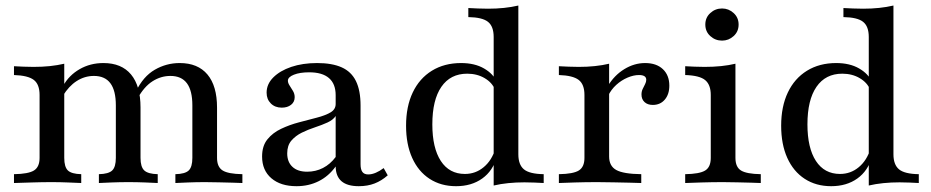

<svg xmlns="http://www.w3.org/2000/svg" viewBox="-20 -652 3317 684"><path d="M604.8 0V-31.5Q639.5 -32.3 652.4 -44.8Q665.3 -57.3 665.3 -89.5V-276.6Q665.3 -329 646 -355.2Q626.6 -381.5 587.1 -381.5Q553.2 -381.5 523.4 -362.5Q493.5 -343.5 470.2 -301.6L464.5 -326.6Q490.3 -379.8 531.5 -403.6Q572.6 -427.4 620.2 -427.4Q684.7 -427.4 719 -386.7Q753.2 -346 753.2 -268.5V-89.5Q753.2 -57.3 773 -44.8Q792.7 -32.3 843.5 -31.5V0Q831.5 -0.8 809.3 -1.2Q787.1 -1.6 761.3 -2.4Q735.5 -3.2 710.5 -3.2Q679.8 -3.2 650 -2Q620.2 -0.8 604.8 0ZM29.8 0V-31.5Q81.5 -32.3 101.2 -44.8Q121 -57.3 121 -89.5V-313.7Q121 -351.6 100.4 -367.3Q79.8 -383.1 29.8 -384.7V-416.1Q46 -415.3 63.3 -414.5Q80.6 -413.7 99.2 -413.7Q130.6 -413.7 157.7 -416.5Q184.7 -419.4 208.9 -425V-89.5Q208.9 -57.3 221.8 -44.8Q234.7 -32.3 269.4 -31.5V0Q249.2 -0.8 221.4 -2Q193.5 -3.2 163.7 -3.2Q129.8 -3.2 93.5 -2Q57.3 -0.8 29.8 0ZM332.3 0V-31.5Q366.9 -32.3 379.8 -44.8Q392.7 -57.3 392.7 -89.5V-276.6Q392.7 -329 373.4 -355.2Q354 -381.5 314.5 -381.5Q281.5 -381.5 253.2 -363.3Q225 -345.2 204 -310.5L204.8 -346Q225.8 -383.9 263.7 -405.6Q301.6 -427.4 348.4 -427.4Q412.9 -427.4 446.8 -386.7Q480.6 -346 480.6 -269.4V-89.5Q480.6 -57.3 494 -44.8Q507.3 -32.3 541.9 -31.5V0Q527.4 -0.8 497.2 -2Q466.9 -3.2 437.9 -3.2Q407.3 -3.2 377.4 -2Q347.6 -0.8 332.3 0Z M1036.3 11.3Q979.8 11.3 946.8 -16.9Q913.7 -45.2 913.7 -94.4Q913.7 -132.3 932.7 -155.6Q951.6 -179 981.5 -193.1Q1011.3 -207.3 1044.8 -216.1Q1078.2 -225 1108.1 -232.7Q1137.9 -240.3 1156.9 -251.2Q1175.8 -262.1 1175.8 -281.5V-312.9Q1175.8 -353.2 1152 -373.8Q1128.2 -394.4 1081.5 -394.4Q1048.4 -394.4 1027 -385.9Q1005.6 -377.4 1005.6 -364.5Q1005.6 -356.5 1011.7 -347.2Q1017.7 -337.9 1023.8 -327.8Q1029.8 -317.7 1029.8 -305.6Q1029.8 -288.7 1016.9 -278.6Q1004 -268.5 983.9 -268.5Q959.7 -268.5 944.8 -283.5Q929.8 -298.4 929.8 -321.8Q929.8 -352.4 953.6 -376.2Q977.4 -400 1017.7 -413.7Q1058.1 -427.4 1109.7 -427.4Q1162.9 -427.4 1197.2 -412.1Q1231.5 -396.8 1248 -363.3Q1264.5 -329.8 1264.5 -275.8V-66.9Q1264.5 -48.4 1271 -39.5Q1277.4 -30.6 1291.9 -30.6Q1304.8 -30.6 1319 -36.7Q1333.1 -42.7 1346.8 -53.2L1361.3 -27.4Q1339.5 -8.1 1314.5 1.6Q1289.5 11.3 1258.1 11.3Q1176.6 11.3 1175.8 -58.9Q1150.8 -24.2 1115.3 -6.5Q1079.8 11.3 1036.3 11.3ZM1074.2 -40.3Q1104.8 -40.3 1130.6 -53.6Q1156.5 -66.9 1175.8 -92.7V-238.7Q1166.9 -225 1146.8 -215.7Q1126.6 -206.5 1102 -198.4Q1077.4 -190.3 1055.2 -179.4Q1033.1 -168.5 1018.1 -151.2Q1003.2 -133.9 1003.2 -105.6Q1003.2 -75 1021.8 -57.7Q1040.3 -40.3 1074.2 -40.3Z M1738.7 8.9V-520.2Q1738.7 -558.1 1718.5 -574.2Q1698.4 -590.3 1648.4 -591.1V-623.4Q1664.5 -622.6 1681.9 -621.8Q1699.2 -621 1718.5 -621Q1748.4 -621 1775.4 -623.8Q1802.4 -626.6 1826.6 -632.3V-102.4Q1826.6 -65.3 1846.4 -48.8Q1866.1 -32.3 1916.9 -31.5V0Q1901.6 -0.8 1884.3 -1.6Q1866.9 -2.4 1848.4 -2.4Q1818.5 -2.4 1790.7 0.4Q1762.9 3.2 1738.7 8.9ZM1604.8 11.3Q1550.8 11.3 1510.5 -14.9Q1470.2 -41.1 1448.4 -89.5Q1426.6 -137.9 1426.6 -204Q1426.6 -272.6 1450.4 -322.6Q1474.2 -372.6 1518.5 -400Q1562.9 -427.4 1622.6 -427.4Q1671 -427.4 1704.4 -408.1Q1737.9 -388.7 1750 -359.7L1743.5 -332.3Q1733.9 -357.3 1706.9 -373.4Q1679.8 -389.5 1644.4 -389.5Q1584.7 -389.5 1552.4 -342.7Q1520.2 -296 1520.2 -208.9Q1520.2 -125 1550.4 -78.6Q1580.6 -32.3 1636.3 -32.3Q1674.2 -32.3 1703.2 -56.5Q1732.3 -80.6 1745.2 -123.4L1750 -93.5Q1736.3 -43.5 1698 -16.1Q1659.7 11.3 1604.8 11.3Z M1971 0V-31.5Q2022.6 -32.3 2042.3 -44.8Q2062.1 -57.3 2062.1 -89.5V-313.7Q2062.1 -351.6 2041.5 -367.3Q2021 -383.1 1971 -384.7V-416.1Q1988.7 -415.3 2005.6 -414.5Q2022.6 -413.7 2041.9 -413.7Q2102.4 -413.7 2150 -425V-94.4Q2150 -60.5 2175.4 -46.4Q2200.8 -32.3 2264.5 -31.5V0Q2249.2 -0.8 2223 -1.2Q2196.8 -1.6 2166.5 -2.4Q2136.3 -3.2 2107.3 -3.2Q2066.1 -3.2 2028.2 -2Q1990.3 -0.8 1971 0ZM2305.6 -278.2Q2287.1 -278.2 2276.2 -288.3Q2265.3 -298.4 2265.3 -315.3Q2265.3 -326.6 2269.8 -335.5Q2274.2 -344.4 2278.2 -352.4Q2282.3 -360.5 2282.3 -367.7Q2282.3 -384.7 2256.5 -384.7Q2237.1 -384.7 2215.3 -375.4Q2193.5 -366.1 2175.4 -349.6Q2157.3 -333.1 2146.8 -311.3L2145.2 -345.2Q2168.5 -383.9 2204 -405.6Q2239.5 -427.4 2278.2 -427.4Q2318.5 -427.4 2341.5 -405.6Q2364.5 -383.9 2364.5 -346.8Q2364.5 -316.1 2348.4 -297.2Q2332.3 -278.2 2305.6 -278.2Z M2421 0V-31.5Q2471.8 -32.3 2491.9 -44.4Q2512.1 -56.5 2512.1 -89.5V-313.7Q2512.1 -350 2492.3 -366.5Q2472.6 -383.1 2421 -384.7V-416.1Q2436.3 -415.3 2454 -414.5Q2471.8 -413.7 2490.3 -413.7Q2521 -413.7 2548.8 -416.5Q2576.6 -419.4 2600 -425V-89.5Q2600 -56.5 2620.2 -44.4Q2640.3 -32.3 2690.3 -31.5V0Q2678.2 -0.8 2656 -1.2Q2633.9 -1.6 2607.7 -2.4Q2581.5 -3.2 2555.6 -3.2Q2517.7 -3.2 2479 -2Q2440.3 -0.8 2421 0ZM2552.4 -507.3Q2528.2 -507.3 2510.5 -523.4Q2492.7 -539.5 2492.7 -564.5Q2492.7 -589.5 2510.5 -605.6Q2528.2 -621.8 2552.4 -621.8Q2575.8 -621.8 2593.5 -605.6Q2611.3 -589.5 2611.3 -564.5Q2611.3 -539.5 2593.5 -523.4Q2575.8 -507.3 2552.4 -507.3Z M3075 8.9V-520.2Q3075 -558.1 3054.8 -574.2Q3034.7 -590.3 2984.7 -591.1V-623.4Q3000.8 -622.6 3018.1 -621.8Q3035.5 -621 3054.8 -621Q3084.7 -621 3111.7 -623.8Q3138.7 -626.6 3162.9 -632.3V-102.4Q3162.9 -65.3 3182.7 -48.8Q3202.4 -32.3 3253.2 -31.5V0Q3237.9 -0.8 3220.6 -1.6Q3203.2 -2.4 3184.7 -2.4Q3154.8 -2.4 3127 0.4Q3099.2 3.2 3075 8.9ZM2941.1 11.3Q2887.1 11.3 2846.8 -14.9Q2806.5 -41.1 2784.7 -89.5Q2762.9 -137.9 2762.9 -204Q2762.9 -272.6 2786.7 -322.6Q2810.5 -372.6 2854.8 -400Q2899.2 -427.4 2958.9 -427.4Q3007.3 -427.4 3040.7 -408.1Q3074.2 -388.7 3086.3 -359.7L3079.8 -332.3Q3070.2 -357.3 3043.1 -373.4Q3016.1 -389.5 2980.6 -389.5Q2921 -389.5 2888.7 -342.7Q2856.5 -296 2856.5 -208.9Q2856.5 -125 2886.7 -78.6Q2916.9 -32.3 2972.6 -32.3Q3010.5 -32.3 3039.5 -56.5Q3068.5 -80.6 3081.5 -123.4L3086.3 -93.5Q3072.6 -43.5 3034.3 -16.1Q2996 11.3 2941.1 11.3Z"/></svg>

Font: Playfair 12pt Medium
Style: Regular
Weight: 500
Designer: Claus Eggers Sørensen
Foundry: Claus Eggers Sørensen
Version: Version 2.000;gftools[0.9.28]